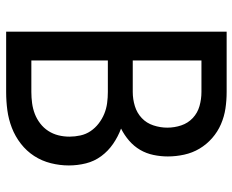

<svg xmlns="http://www.w3.org/2000/svg" viewBox="-88 -688 775 640"><g transform="rotate(90 300.0 -367.5)"><path d="M85 0V-735H286Q314 -735 341 -731Q368 -727 393.5 -716Q419 -705 440 -686.5Q461 -668 475 -644.5Q489 -621 495 -593.5Q501 -566 501 -539Q501 -515 496 -491Q491 -467 479 -446.5Q467 -426 448.5 -410Q430 -394 408 -383Q435 -373 459 -356.5Q483 -340 500 -317Q517 -294 524 -266Q531 -238 531 -209Q531 -179 523.5 -149Q516 -119 499.5 -93.5Q483 -68 458.5 -49Q434 -30 405.5 -19Q377 -8 347 -4Q317 0 286 0ZM181 -422H286Q310 -422 333 -429Q356 -436 373 -452Q390 -468 397.5 -491Q405 -514 405 -537Q405 -561 397.5 -583.5Q390 -606 373 -622Q356 -638 333 -644.5Q310 -651 286 -651H181ZM181 -84H286Q305 -84 323.5 -86.5Q342 -89 359 -95.5Q376 -102 391 -113.5Q406 -125 416 -140.5Q426 -156 430.5 -174Q435 -192 435 -211Q435 -229 431 -247.5Q427 -266 416.5 -281.5Q406 -297 391 -308.5Q376 -320 359 -327Q342 -334 323.5 -336.5Q305 -339 286 -339H181Z"/></g></svg>

Font: Iosevka SS04 Medium Extended
Style: Regular
Weight: 500
Width: 7
Monospace: yes
Designer: Belleve Invis
Foundry: Belleve Invis
Version: Version 19.0.0; ttfautohint (v1.8.4)